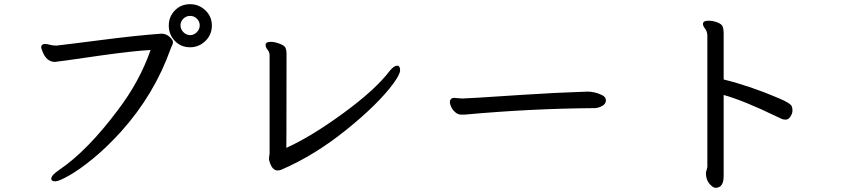

<svg xmlns="http://www.w3.org/2000/svg" viewBox="-20 -831 4040 918"><path d="M245 36Q225 36 225 24Q225 7 262 -18Q397 -109 543 -304Q648 -442 700 -592Q622 -588 464 -566Q251 -535 243 -535Q203 -535 184 -583Q177 -600 177 -605Q177 -619 193 -621Q205 -621 218 -617Q231 -613 250 -613Q304 -619 471 -640.5Q638 -662 752 -670Q774 -670 790.5 -655Q807 -640 807 -630Q807 -621 803 -614Q799 -607 796 -598Q718 -379 559 -202Q490 -126 424.5 -72.5Q359 -19 310 8.5Q261 36 245 36ZM935 -710Q935 -728 921.5 -741.5Q908 -755 889 -755Q870 -755 856.5 -741.5Q843 -728 843 -710Q843 -691 857 -677Q871 -663 889 -663Q907 -663 921 -677Q935 -691 935 -710ZM889 -605Q845 -605 816 -635.5Q787 -666 787 -709Q787 -751 816 -781Q845 -811 889 -811Q931 -811 962 -781.5Q993 -752 993 -709Q993 -665 962 -635Q931 -605 889 -605Z M1307 -16Q1283 -16 1270 -54Q1266 -66 1266 -73L1269 -98V-566Q1269 -582 1259.5 -593Q1250 -604 1250 -616Q1250 -631 1274 -631Q1293 -631 1317 -622Q1341 -613 1345.5 -601.5Q1350 -590 1350 -575Q1350 -253 1349.5 -201Q1349 -149 1349 -124Q1470 -179 1623 -291Q1776 -403 1844 -493Q1864 -517 1879 -517Q1893 -517 1893 -495Q1893 -476 1861 -432Q1788 -333 1636 -210.5Q1484 -88 1326 -20Q1318 -16 1307 -16Z M2202 -283H2184Q2169 -283 2155.5 -295.5Q2142 -308 2136.5 -321.5Q2131 -335 2131 -341Q2131 -363 2152 -363L2190 -360Q2213 -360 2484 -378Q2635 -388 2788 -393Q2825 -393 2859 -376Q2877 -367 2877 -351Q2877 -334 2858.5 -324Q2840 -314 2821 -314Q2519 -312 2202 -283Z M3401 67Q3389 67 3372 47.5Q3355 28 3355 -5L3362 -32V-659Q3362 -680 3351.5 -693.5Q3341 -707 3341 -716Q3341 -732 3367 -732Q3388 -732 3409.5 -724Q3431 -716 3435.5 -703.5Q3440 -691 3440 -673V-451Q3566 -420 3702 -362Q3760 -338 3766 -322Q3769 -314 3769 -302Q3769 -289 3759.5 -274Q3750 -259 3737 -259Q3725 -259 3717.5 -262.5Q3710 -266 3691 -275Q3536 -350 3440 -377V11Q3440 67 3401 67Z"/></svg>

Font: ToneOZ-Pinyin-WenKai-Medium
Style: Medium
Weight: 700
Designer: Fontworks Inc.
Foundry: ToneOZ
Version: Version 0.240331